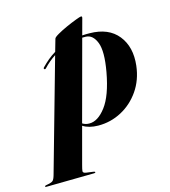

<svg xmlns="http://www.w3.org/2000/svg" viewBox="-224 -643 860 973"><g transform="rotate(-15 206.0 -157.0)"><path d="M51 -342.5Q46.5 -338 42.5 -341.5Q38.5 -345.5 44 -351Q61 -368.5 79.2 -383.8Q97.5 -399 118.5 -411.5L137 -476Q139 -483 160.8 -495.5Q182.5 -508 211 -520.8Q239.5 -533.5 262.8 -542.2Q286 -551 291 -551Q298 -551 295.5 -541.5L272.5 -456.5Q291.5 -458 311.5 -457.5Q410.5 -456.5 459.5 -395.2Q508.5 -334 497.5 -237.5Q489 -164.5 451 -109.5Q413 -54.5 355.8 -24Q298.5 6.5 233 6Q184.5 5.5 153.5 -14.5L102 178Q96.5 198 95.5 208Q94.5 218 111.5 220.5L149 225.5Q157 226.5 157 230Q157 234 150 234L-102 237.5Q-107.5 237.5 -107.5 234Q-107.5 231 -101.5 229.5Q-72 224.5 -64.5 217.8Q-57 211 -51 189.5L114 -395.5Q80.5 -374 51 -342.5ZM191.5 -16Q237 -15 279.2 -70.8Q321.5 -126.5 343 -245Q362 -350.5 343.5 -397.5Q325 -444.5 288 -445.5Q278.5 -446 269.5 -445.5L156.5 -26Q172.5 -16 191.5 -16Z"/></g></svg>

Font: Fraunces 144pt
Style: Bold Italic
Weight: 700
Italic angle: -16°
Version: Version 1.000;[b76b70a41]